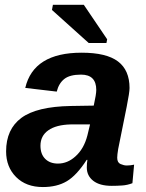

<svg xmlns="http://www.w3.org/2000/svg" viewBox="-20 -753 596 783"><path d="M435.5 4.9Q386.7 4.9 360.4 -15.6Q334 -36.1 334 -69.8Q334 -86.4 336.4 -101.1H333.5Q292.5 -37.6 252.4 -13.9Q212.4 9.8 154.8 9.8Q86.4 9.8 45.7 -31Q4.9 -71.8 4.9 -135.7Q4.9 -226.1 67.1 -272.2Q129.4 -318.4 269 -320.8L362.3 -322.3Q372.6 -368.7 372.6 -386.2Q372.6 -448.7 310.5 -448.7Q264.6 -448.7 242.2 -430.9Q219.7 -413.1 211.4 -379.4L83 -394.5Q116.7 -538.1 313 -538.1Q414.1 -538.1 461.2 -502.4Q508.3 -466.8 508.3 -394Q508.3 -376 496.6 -317.4L461.9 -145Q458 -121.6 458 -109.9Q458 -89.8 471.7 -84Q485.4 -78.1 496.6 -78.1Q512.7 -78.1 526.9 -81.5L520 -5.9Q499.5 2 478.5 3.4Q457.5 4.9 435.5 4.9ZM145 -158.7Q145 -124.5 164.3 -105.2Q183.6 -85.9 216.3 -85.9Q255.4 -85.9 287.6 -115.2Q322.3 -146 336.4 -200.7L347.2 -245.6H268.1Q209 -244.1 177.2 -221.7Q145 -199.2 145 -158.7ZM417 -592.8 414.1 -577.6H341.8L191.9 -712.4L195.8 -733.4H321.8Z"/></svg>

Font: Arimo
Style: Bold Italic
Weight: 700
Italic angle: -12°
Designer: Steve Matteson
Foundry: Monotype Imaging Inc.
Version: Version 1.33